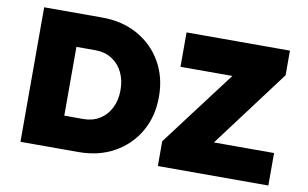

<svg xmlns="http://www.w3.org/2000/svg" viewBox="-73 -842 1578 984"><g transform="rotate(10 716.0 -350.0)"><path d="M83 0V-700H385Q490 -700 570.5 -655Q651 -610 696.5 -531Q742 -452 742 -350Q742 -248 696.5 -169Q651 -90 570.5 -45Q490 0 385 0ZM380 -529H281V-171H380Q428 -171 464.5 -193.5Q501 -216 521.5 -256.5Q542 -297 542 -350Q542 -403 521.5 -443.5Q501 -484 464.5 -506.5Q428 -529 380 -529ZM798 0V-129L1094 -521H824V-700H1362V-572L1060 -169H1373V0Z"/></g></svg>

Font: Lexend Deca ExtraBold
Style: Regular
Weight: 800
Designer: Bonnie Shaver-Troup, Thomas Jockin
Foundry: Lexend
Version: Version 1.008; ttfautohint (v1.8.4.7-5d5b)